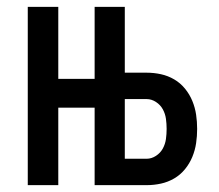

<svg xmlns="http://www.w3.org/2000/svg" viewBox="-20 -540 640 560"><path d="M61 0V-520H150V-310H256V-520H344V-328H408Q429 -328 449.5 -323.5Q470 -319 488 -308.5Q506 -298 519.5 -281.5Q533 -265 541 -245.5Q549 -226 552 -205.5Q555 -185 555 -164Q555 -143 552 -122.5Q549 -102 541 -82.5Q533 -63 519.5 -46.5Q506 -30 488 -19.5Q470 -9 449.5 -4.5Q429 0 408 0H256V-226H150V0ZM408 -77Q422 -77 435 -85.5Q448 -94 455 -107Q462 -120 464 -134.5Q466 -149 466 -164Q466 -179 464 -193.5Q462 -208 455 -221Q448 -234 435 -242.5Q422 -251 408 -251H344V-77Z"/></svg>

Font: Iosevka Medium Extended
Style: Regular
Weight: 500
Width: 7
Monospace: yes
Designer: Belleve Invis
Foundry: Belleve Invis
Version: Version 32.5.0; ttfautohint (v1.8.4)